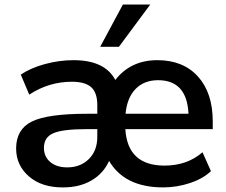

<svg xmlns="http://www.w3.org/2000/svg" viewBox="-20 -813 991 843"><path d="M257.8 9.8Q164.1 10.7 107.4 -38.1Q50.8 -86.9 50.8 -161.1Q50.8 -245.1 119.6 -279.3Q188.5 -313.5 362.3 -313.5H407.2V-351.6Q407.2 -406.2 380.4 -430.2Q353.5 -454.1 295.9 -454.1Q194.3 -454.1 108.4 -397.5L71.3 -485.4Q114.3 -514.6 177.2 -531.7Q240.2 -548.8 302.7 -548.8Q440.4 -548.8 486.3 -461.9Q553.7 -548.8 670.9 -548.8Q784.2 -548.8 849.1 -477.1Q914.1 -405.3 914.1 -279.3V-246.1H530.3Q540 -85.9 702.1 -85.9Q801.8 -85.9 869.1 -144.5L906.2 -61.5Q871.1 -28.3 814 -9.3Q756.8 9.8 696.3 9.8Q527.3 9.8 459 -106.4Q433.6 -50.8 381.3 -20.5Q329.1 9.8 257.8 9.8ZM172.9 -164.1Q172.9 -125 200.7 -101.6Q228.5 -78.1 275.4 -78.1Q333 -78.1 370.1 -114.7Q407.2 -151.4 407.2 -211.9V-246.1H362.3Q254.9 -246.1 213.9 -228Q172.9 -210 172.9 -164.1ZM419.9 -607.4 519.5 -793H639.6L502 -607.4ZM531.2 -313.5H807.6Q800.8 -460.9 673.8 -460.9Q613.3 -460.9 575.7 -422.9Q538.1 -384.8 531.2 -313.5Z"/></svg>

Font: Min Sans SemiBold
Style: Regular
Weight: 600
Designer: Jinseong-Kim, NotoSansCJK, Nunito
Foundry: Jinseong-Kim
Version: Version 1.400;Glyphs 3.1.2 (3151)